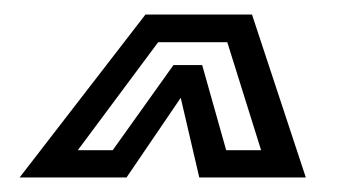

<svg xmlns="http://www.w3.org/2000/svg" viewBox="-20 -734 496 264"><path d="M7 -490 180 -714H326.5L400.5 -490H254L228.5 -599.5L154 -490ZM87 -527.5H135L218.5 -644.5H258L291 -527.5H339L292.5 -676H197.5Z"/></svg>

Font: Tourney Medium
Style: Italic
Weight: 500
Italic angle: -12°
Version: Version 1.015